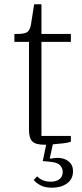

<svg xmlns="http://www.w3.org/2000/svg" viewBox="-20 -670 380 894"><path d="M188 4Q146 4 130.5 -11.5Q115 -27 115 -65V-475H47V-512H62Q97 -512 108.5 -522Q120 -532 124 -555L139 -650H173V-512H310V-475H173V-37H310V-10Q296 -5 273 -2.5Q250 0 226 2L212 66L215 69Q223 67 232 66Q241 65 248 65Q279 65 299.5 81.5Q320 98 320 127Q320 164 292 184Q264 204 222 204Q189 204 168 192.5Q147 181 137 168L153 151Q163 162 179 169Q195 176 216 176Q241 176 256.5 164.5Q272 153 272 130Q272 113 259.5 99.5Q247 86 211 83L179 80L195 4H188Z"/></svg>

Font: IBM Plex Serif Light
Style: Regular
Weight: 300
Designer: Mike Abbink, Paul van der Laan, Pieter van Rosmalen
Foundry: Bold Monday
Version: Version 3.001